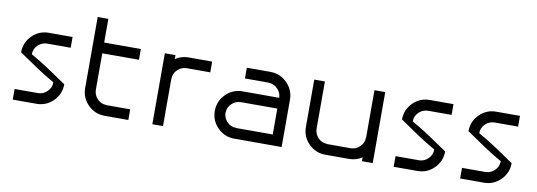

<svg xmlns="http://www.w3.org/2000/svg" viewBox="-54 -999 3727 1332"><g transform="rotate(10 1810.0 -333.5)"><path d="M232.5 -75Q268.3 -75.8 295.4 -102.5Q322.5 -129.2 322.5 -166.7H323.3Q291.7 -184.2 255 -207.1Q218.3 -230 193.8 -246.2Q169.2 -262.5 127.1 -291.7Q85 -320.8 65.8 -333.3Q65.8 -402.5 114.6 -451.2Q163.3 -500 232.5 -500H399.2V-424.2H232.5Q195.8 -423.3 168.8 -397.1Q141.7 -370.8 141.7 -333.3H140.8Q172.5 -315.8 209.6 -292.9Q246.7 -270 270.8 -253.8Q295 -237.5 337.9 -208.3Q380.8 -179.2 399.2 -166.7Q399.2 -97.5 350.4 -48.8Q301.7 0 232.5 0H65.8V-75Z M713.3 0Q644.2 0 595.4 -48.8Q546.7 -97.5 546.7 -166.7V-666.7H621.7V-500H880V-424.2H621.7V-166.7Q622.5 -130 648.8 -102.9Q675 -75.8 713.3 -75.8V-75H880V0Z M1215.8 -500H1382.5V-424.2H1215.8Q1179.2 -423.3 1152.1 -397.1Q1125 -370.8 1125 -333.3H1124.2V0H1049.2V-500H1124.2V-472.5Q1165.8 -500 1215.8 -500Z M1960 0H1626.7Q1557.5 0 1508.8 -48.8Q1460 -97.5 1460 -166.7Q1460 -235.8 1508.8 -284.6Q1557.5 -333.3 1626.7 -333.3H1884.2Q1883.3 -369.2 1857.1 -396.2Q1830.8 -423.3 1793.3 -423.3V-424.2H1626.7V-500H1793.3Q1861.7 -500 1910.8 -450.8Q1960 -401.7 1960 -333.3ZM1884.2 -75V-257.5H1626.7Q1590 -256.7 1562.9 -230.4Q1535.8 -204.2 1535.8 -166.7H1535Q1535.8 -130 1562.1 -102.9Q1588.3 -75.8 1626.7 -75.8V-75Z M2525.8 -26.7Q2484.2 0 2435 0H2268.3Q2199.2 0 2150.4 -48.8Q2101.7 -97.5 2101.7 -166.7V-500H2176.7V-166.7Q2177.5 -130 2203.8 -102.9Q2230 -75.8 2268.3 -75.8V-75H2435Q2470.8 -75.8 2497.9 -102.5Q2525 -129.2 2525 -166.7H2525.8V-500H2601.7V0H2525.8Z M2915.8 -75Q2951.7 -75.8 2978.8 -102.5Q3005.8 -129.2 3005.8 -166.7H3006.7Q2975 -184.2 2938.3 -207.1Q2901.7 -230 2877.1 -246.2Q2852.5 -262.5 2810.4 -291.7Q2768.3 -320.8 2749.2 -333.3Q2749.2 -402.5 2797.9 -451.2Q2846.7 -500 2915.8 -500H3082.5V-424.2H2915.8Q2879.2 -423.3 2852.1 -397.1Q2825 -370.8 2825 -333.3H2824.2Q2855.8 -315.8 2892.9 -292.9Q2930 -270 2954.2 -253.8Q2978.3 -237.5 3021.2 -208.3Q3064.2 -179.2 3082.5 -166.7Q3082.5 -97.5 3033.8 -48.8Q2985 0 2915.8 0H2749.2V-75Z M3384.2 -75Q3420 -75.8 3447.1 -102.5Q3474.2 -129.2 3474.2 -166.7H3475Q3443.3 -184.2 3406.7 -207.1Q3370 -230 3345.4 -246.2Q3320.8 -262.5 3278.8 -291.7Q3236.7 -320.8 3217.5 -333.3Q3217.5 -402.5 3266.3 -451.2Q3315 -500 3384.2 -500H3550.8V-424.2H3384.2Q3347.5 -423.3 3320.4 -397.1Q3293.3 -370.8 3293.3 -333.3H3292.5Q3324.2 -315.8 3361.2 -292.9Q3398.3 -270 3422.5 -253.8Q3446.7 -237.5 3489.6 -208.3Q3532.5 -179.2 3550.8 -166.7Q3550.8 -97.5 3502.1 -48.8Q3453.3 0 3384.2 0H3217.5V-75Z"/></g></svg>

Font: 0xA000-Squarish
Style: Squareish
Weight: 400
Version: Version 0.1